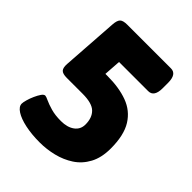

<svg xmlns="http://www.w3.org/2000/svg" viewBox="-200 -814 936 936"><g transform="rotate(45 267.5 -346.0)"><path d="M234 8Q178 8 133.5 -1.5Q89 -11 63.5 -27.5Q38 -44 38 -64Q38 -73 43 -91Q48 -109 56.5 -128Q65 -147 74 -160Q83 -173 92 -173Q98 -173 116 -164.5Q134 -156 163.5 -147.5Q193 -139 233 -139Q277 -139 303.5 -158.5Q330 -178 330 -212Q330 -258 304.5 -283Q279 -308 214 -308H105Q76 -308 66 -319Q56 -330 58 -358L78 -650Q80 -679 90.5 -689.5Q101 -700 130 -700H431Q471 -700 471 -640V-603Q471 -543 431 -543H230L224 -455H239Q318 -455 376.5 -433.5Q435 -412 467.5 -360Q500 -308 500 -216Q500 -153 476.5 -109.5Q453 -66 414 -40.5Q375 -15 328 -3.5Q281 8 234 8Z"/></g></svg>

Font: Asap Black
Style: Regular
Weight: 900
Designer: Pablo Cosgaya
Foundry: Omnibus-Type
Version: Version 3.001; ttfautohint (v1.8.4.7-5d5b)